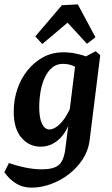

<svg xmlns="http://www.w3.org/2000/svg" viewBox="-32 -668 513 881"><path d="M113 193Q72 193 41 173.5Q10 154 -12 122L9 80Q45 93 85 101Q125 109 159 109Q213 109 236.5 90Q260 71 267 21L284 -112L285 -141L315 -384L407 -433L428 -415L379 -22Q373 23 348 62Q323 101 285 130.5Q247 160 202 176.5Q157 193 113 193ZM154 5Q102 5 66.5 -36Q31 -77 31 -155Q31 -210 47.5 -259Q64 -308 95 -346Q126 -384 167 -406Q208 -428 258 -428Q290 -428 319.5 -421.5Q349 -415 372 -406L342 -343Q322 -358 302 -366.5Q282 -375 256 -375Q228 -375 207.5 -358Q187 -341 173.5 -312Q160 -283 154 -247.5Q148 -212 148 -176Q148 -127 160.5 -100.5Q173 -74 195 -74Q217 -74 242.5 -98.5Q268 -123 289 -169L303 -162Q287 -80 247.5 -37.5Q208 5 154 5ZM130 -501 252 -644 325 -648 406 -497 367 -467 278 -564 162 -466Z"/></svg>

Font: Yrsa SemiBold
Style: Italic
Weight: 600
Italic angle: -7.10001°
Version: Version 2.004